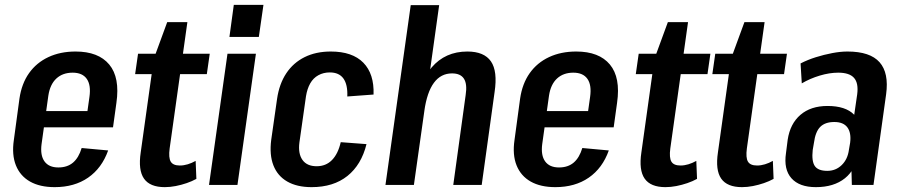

<svg xmlns="http://www.w3.org/2000/svg" viewBox="-20 -761 3711 790"><path d="M205 9Q144 9 103.5 -14Q63 -37 45.5 -80.5Q28 -124 37 -185L60 -355Q69 -417 99.5 -460Q130 -503 179 -526Q228 -549 291 -549Q385 -549 429.5 -495.5Q474 -442 459 -338L445 -237H140L150 -304H361L335 -270L348 -362Q355 -411 337 -436.5Q319 -462 279 -462Q238 -462 212 -438Q186 -414 179 -368L151 -168Q145 -122 163 -97Q181 -72 220 -72Q257 -72 280.5 -92Q304 -112 316 -152L425 -142Q399 -69 342.5 -30Q286 9 205 9Z M658 9Q597 9 572.5 -26Q548 -61 559 -134L613 -520L668 -670H751L678 -150Q673 -112 682.5 -96Q692 -80 720 -80Q736 -80 752.5 -85Q769 -90 785 -99L788 -25Q770 -15 748 -7.5Q726 0 703 4.5Q680 9 658 9ZM548 -540H843L831 -456H536Z M1033 -540 957 0H840L916 -540ZM1064 -741 1045 -609H924L942 -741Z M1262 9Q1202 9 1162 -14Q1122 -37 1105 -80.5Q1088 -124 1096 -186L1120 -354Q1129 -416 1158 -459.5Q1187 -503 1233.5 -526Q1280 -549 1341 -549Q1430 -549 1475 -503Q1520 -457 1517 -372L1409 -364Q1411 -413 1393 -438Q1375 -463 1337 -463Q1311 -463 1290 -451.5Q1269 -440 1256.5 -418Q1244 -396 1239 -365L1212 -175Q1206 -129 1224.5 -103Q1243 -77 1283 -77Q1321 -77 1346 -102.5Q1371 -128 1382 -176L1488 -168Q1467 -83 1409.5 -37Q1352 9 1262 9Z M1896 -370Q1903 -415 1889 -437Q1875 -459 1840 -459Q1794 -459 1765.5 -420.5Q1737 -382 1726 -305L1674 -236L1682 -289Q1700 -418 1756 -483.5Q1812 -549 1903 -549Q1972 -549 2000 -508.5Q2028 -468 2015 -382L1962 0H1845ZM1670 -740H1787L1736 -375L1683 0H1566Z M2265 9Q2204 9 2163.5 -14Q2123 -37 2105.5 -80.5Q2088 -124 2097 -185L2120 -355Q2129 -417 2159.5 -460Q2190 -503 2239 -526Q2288 -549 2351 -549Q2445 -549 2489.5 -495.5Q2534 -442 2519 -338L2505 -237H2200L2210 -304H2421L2395 -270L2408 -362Q2415 -411 2397 -436.5Q2379 -462 2339 -462Q2298 -462 2272 -438Q2246 -414 2239 -368L2211 -168Q2205 -122 2223 -97Q2241 -72 2280 -72Q2317 -72 2340.5 -92Q2364 -112 2376 -152L2485 -142Q2459 -69 2402.5 -30Q2346 9 2265 9Z M2718 9Q2657 9 2632.5 -26Q2608 -61 2619 -134L2673 -520L2728 -670H2811L2738 -150Q2733 -112 2742.5 -96Q2752 -80 2780 -80Q2796 -80 2812.5 -85Q2829 -90 2845 -99L2848 -25Q2830 -15 2808 -7.5Q2786 0 2763 4.5Q2740 9 2718 9ZM2608 -540H2903L2891 -456H2596Z M3033 9Q2972 9 2947.5 -26Q2923 -61 2934 -134L2988 -520L3043 -670H3126L3053 -150Q3048 -112 3057.5 -96Q3067 -80 3095 -80Q3111 -80 3127.5 -85Q3144 -90 3160 -99L3163 -25Q3145 -15 3123 -7.5Q3101 0 3078 4.5Q3055 9 3033 9ZM2923 -540H3218L3206 -456H2911Z M3480 -187 3507 -373Q3513 -419 3494 -440.5Q3475 -462 3429 -462Q3393 -462 3353 -450Q3313 -438 3279 -418L3274 -500Q3303 -515 3336.5 -525.5Q3370 -536 3404 -542.5Q3438 -549 3467 -549Q3560 -549 3599 -505Q3638 -461 3626 -373L3574 0H3485ZM3337 9Q3269 9 3236.5 -27.5Q3204 -64 3214 -131L3221 -186Q3231 -252 3273.5 -288.5Q3316 -325 3385 -325Q3459 -325 3494 -289.5Q3529 -254 3519 -187L3511 -132Q3502 -64 3456.5 -27.5Q3411 9 3337 9ZM3384 -58Q3419 -58 3443.5 -82Q3468 -106 3473 -145L3478 -174Q3483 -215 3466.5 -237Q3450 -259 3413 -259Q3375 -259 3355 -239Q3335 -219 3329 -173L3324 -144Q3319 -98 3332.5 -78Q3346 -58 3384 -58Z"/></svg>

Font: Pathway Extreme Condensed SemiBold
Style: Italic
Weight: 600
Width: 3
Italic angle: -8°
Version: Version 1.001;gftools[0.9.26]